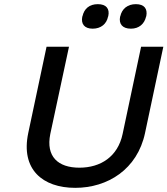

<svg xmlns="http://www.w3.org/2000/svg" viewBox="-20 -895 806 924"><path d="M204 -670 116 -255C79 -80 185 9 342 9C498 9 641 -80 678 -255L766 -670H659L570 -250C547 -141 464 -88 362 -88C260 -88 200 -141 222 -250L312 -670ZM376 -815C369 -780 386 -757 426 -757C466 -757 493 -780 500 -815L501 -817C509 -853 491 -875 451 -875C410 -875 385 -853 377 -817ZM558 -815C551 -780 569 -757 610 -757C649 -757 675 -780 683 -815L684 -817C691 -853 674 -875 634 -875C594 -875 567 -853 559 -817Z"/></svg>

Font: LT Wave Text Medium Italic
Style: Regular
Weight: 500
Designer: Daniel Lyons
Version: Version 2.5 (Glyphs App)